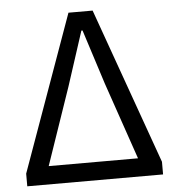

<svg xmlns="http://www.w3.org/2000/svg" viewBox="-52 -782 762 831"><g transform="rotate(-5 328.5 -366.5)"><path d="M33 -55 276 -733H381L623 -55V0H33ZM521 -79 406 -414 330 -651H325L248 -414L133 -79Z"/></g></svg>

Font: SpoqaHanSans-Regular
Style: Regular
Weight: 400
Designer: [Spoqa Han Sans] Dong-huui Kim \uAE40 \uB3D9 \uD718  Younghwa Kang \uAC15 \uC601 \uD654  [Noto Sans] Ryoko NISHIZUKA \u8
Foundry: Spoqa (http://www.spoqa-han-sans.com)
Version: Version 2.000